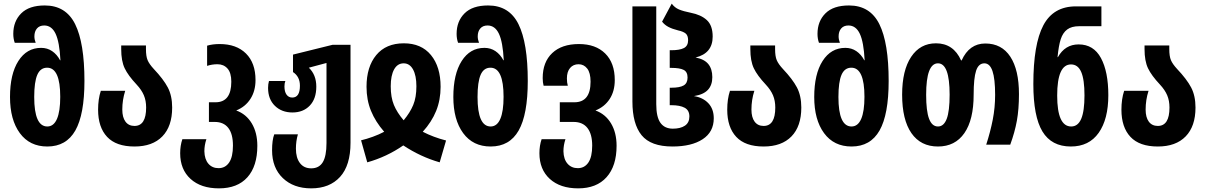

<svg xmlns="http://www.w3.org/2000/svg" viewBox="-20 -795 6625 1055"><path d="M35 -262Q35 -388 81 -460Q127 -532 206 -532Q240 -532 266.5 -514Q293 -496 310 -464H312Q307 -564 285.5 -609.5Q264 -655 223 -655Q197 -655 183 -638.5Q169 -622 169 -595Q169 -578 176 -560H61Q53 -582 53 -609Q53 -678 96.5 -721.5Q140 -765 226 -765Q342 -765 393 -662Q444 -559 444 -350Q444 -166 394 -78Q344 10 240 10Q143 10 89 -63.5Q35 -137 35 -262ZM311 -263Q311 -423 239 -423Q202 -423 185 -384Q168 -345 168 -262Q168 -100 240 -100Q275 -100 293 -141.5Q311 -183 311 -263Z M519 -192Q519 -251 534 -296H668Q652 -246 652 -193Q652 -150 669.5 -126.5Q687 -103 719 -103Q783 -103 783 -204Q783 -242 770.5 -271.5Q758 -301 731 -330Q684 -380 665 -420Q646 -460 646 -525V-545H782V-525Q782 -486 791 -464.5Q800 -443 825 -416Q878 -360 902 -314.5Q926 -269 926 -204Q926 -101 872 -45.5Q818 10 719 10Q618 10 568.5 -43Q519 -96 519 -192Z M970 47Q970 5 982 -30H1114Q1103 3 1103 36Q1104 80 1125 104.5Q1146 129 1181 129Q1218 129 1239 98Q1260 67 1260 5Q1260 -59 1234.5 -92Q1209 -125 1160 -125H1128V-233H1164Q1251 -233 1251 -346Q1251 -395 1230 -418.5Q1209 -442 1175 -442Q1145 -442 1118 -433V-544Q1148 -553 1187 -553Q1279 -553 1331.5 -501Q1384 -449 1384 -355Q1384 -295 1356 -251.5Q1328 -208 1278 -188Q1333 -168 1363.5 -117Q1394 -66 1394 6Q1394 118 1339.5 179Q1285 240 1183 240Q1084 240 1027 188Q970 136 970 47Z M1475 31Q1475 -26 1487 -57H1617Q1606 -20 1606 22Q1606 72 1628 101Q1650 130 1690 130Q1733 130 1753.5 96.5Q1774 63 1774 -9V-449L1677 -423Q1718 -384 1718 -319Q1718 -252 1682 -214.5Q1646 -177 1587 -177Q1528 -177 1490.5 -213.5Q1453 -250 1453 -312Q1453 -333 1458 -350H1548Q1543 -338 1543 -320Q1543 -291 1554.5 -275Q1566 -259 1586 -259Q1628 -259 1628 -324Q1628 -374 1590 -399V-495L1808 -549H1906V-11Q1906 114 1848.5 177Q1791 240 1690 240Q1593 240 1534 183.5Q1475 127 1475 31Z M1964 -24Q1994 -31 2028.5 -43.5Q2063 -56 2091 -71Q2043 -126 2018.5 -186Q1994 -246 1994 -318Q1994 -428 2047.5 -492.5Q2101 -557 2199 -557Q2295 -557 2348 -492.5Q2401 -428 2401 -318Q2401 -246 2376.5 -185.5Q2352 -125 2303 -71Q2361 -41 2431 -23L2396 97Q2291 67 2196 4Q2105 67 1998 97ZM2268 -321Q2268 -380 2249.5 -413.5Q2231 -447 2198 -447Q2164 -447 2145.5 -413.5Q2127 -380 2127 -321Q2127 -260 2144.5 -218Q2162 -176 2198 -134Q2233 -176 2250.5 -218Q2268 -260 2268 -321Z M2471 -262Q2471 -388 2517 -460Q2563 -532 2642 -532Q2676 -532 2702.5 -514Q2729 -496 2746 -464H2748Q2743 -564 2721.5 -609.5Q2700 -655 2659 -655Q2633 -655 2619 -638.5Q2605 -622 2605 -595Q2605 -578 2612 -560H2497Q2489 -582 2489 -609Q2489 -678 2532.5 -721.5Q2576 -765 2662 -765Q2778 -765 2829 -662Q2880 -559 2880 -350Q2880 -166 2830 -78Q2780 10 2676 10Q2579 10 2525 -63.5Q2471 -137 2471 -262ZM2747 -263Q2747 -423 2675 -423Q2638 -423 2621 -384Q2604 -345 2604 -262Q2604 -100 2676 -100Q2711 -100 2729 -141.5Q2747 -183 2747 -263Z M2944 47Q2944 5 2956 -30H3087Q3076 3 3076 36Q3077 80 3098.5 104.5Q3120 129 3155 129Q3192 129 3213 98Q3234 67 3234 5Q3234 -58 3208 -91.5Q3182 -125 3132 -125H3056V-233H3136Q3225 -233 3225 -346Q3225 -395 3206.5 -418.5Q3188 -442 3159 -442Q3130 -442 3112.5 -421.5Q3095 -401 3095 -364Q3095 -341 3100 -324H2967Q2962 -342 2962 -366Q2962 -454 3014.5 -503.5Q3067 -553 3161 -553Q3253 -553 3305.5 -501Q3358 -449 3358 -355Q3358 -294 3330 -251Q3302 -208 3252 -188Q3307 -168 3337.5 -117Q3368 -66 3368 6Q3368 117 3313 178.5Q3258 240 3157 240Q3058 240 3001 188Q2944 136 2944 47Z M3455 -237V-760H3586V-223Q3586 -152 3609 -120Q3632 -88 3677 -88Q3719 -88 3743.5 -104.5Q3768 -121 3768 -155Q3768 -189 3742 -203Q3716 -217 3669 -217H3660V-313H3669Q3715 -313 3736.5 -325.5Q3758 -338 3758 -369Q3758 -400 3736.5 -411Q3715 -422 3669 -422H3660V-519H3669Q3715 -519 3738 -531Q3761 -543 3761 -574Q3761 -600 3747.5 -611Q3734 -622 3706 -628Q3674 -636 3653 -647Q3632 -658 3618 -676L3671 -775Q3687 -753 3711 -743Q3735 -733 3775 -725Q3832 -714 3864 -684.5Q3896 -655 3896 -594Q3896 -502 3802 -479Q3850 -470 3872 -443Q3894 -416 3894 -371Q3894 -327 3869.5 -301Q3845 -275 3793 -267Q3843 -259 3872.5 -227.5Q3902 -196 3902 -145Q3902 -70 3841 -30Q3780 10 3675 10Q3556 10 3505.5 -52Q3455 -114 3455 -237Z M3976 -192Q3976 -251 3991 -296H4125Q4109 -246 4109 -193Q4109 -150 4126.5 -126.5Q4144 -103 4176 -103Q4240 -103 4240 -204Q4240 -242 4227.5 -271.5Q4215 -301 4188 -330Q4141 -380 4122 -420Q4103 -460 4103 -525V-545H4239V-525Q4239 -486 4248 -464.5Q4257 -443 4282 -416Q4335 -360 4359 -314.5Q4383 -269 4383 -204Q4383 -101 4329 -45.5Q4275 10 4176 10Q4075 10 4025.5 -43Q3976 -96 3976 -192Z M4454 -262Q4454 -388 4500 -460Q4546 -532 4625 -532Q4659 -532 4685.5 -514Q4712 -496 4729 -464H4731Q4726 -564 4704.5 -609.5Q4683 -655 4642 -655Q4616 -655 4602 -638.5Q4588 -622 4588 -595Q4588 -578 4595 -560H4480Q4472 -582 4472 -609Q4472 -678 4515.5 -721.5Q4559 -765 4645 -765Q4761 -765 4812 -662Q4863 -559 4863 -350Q4863 -166 4813 -78Q4763 10 4659 10Q4562 10 4508 -63.5Q4454 -137 4454 -262ZM4730 -263Q4730 -423 4658 -423Q4621 -423 4604 -384Q4587 -345 4587 -262Q4587 -100 4659 -100Q4694 -100 4712 -141.5Q4730 -183 4730 -263Z M4937 -275Q4937 -408 4986.5 -482.5Q5036 -557 5123 -557Q5219 -557 5261 -463H5264Q5306 -556 5394 -556Q5484 -556 5531.5 -483.5Q5579 -411 5579 -278Q5579 -195 5567.5 -131.5Q5556 -68 5531 0H5399Q5422 -71 5435 -137.5Q5448 -204 5448 -274Q5448 -362 5433.5 -404.5Q5419 -447 5389 -447Q5357 -447 5343.5 -406.5Q5330 -366 5330 -275Q5330 -137 5279 -63.5Q5228 10 5134 10Q5039 10 4988 -63.5Q4937 -137 4937 -275ZM5198 -275Q5198 -447 5134 -447Q5069 -447 5069 -274Q5069 -185 5085 -142.5Q5101 -100 5134 -100Q5166 -100 5182 -142Q5198 -184 5198 -275Z M5658 -333Q5658 -552 5713 -656Q5768 -760 5892 -760H6032V-651H5910Q5868 -651 5844 -633Q5820 -615 5808.5 -579.5Q5797 -544 5791 -481H5793Q5832 -551 5907 -551Q5989 -551 6029.5 -476Q6070 -401 6070 -272Q6070 -140 6017 -65Q5964 10 5864 10Q5758 10 5708 -72.5Q5658 -155 5658 -333ZM5939 -271Q5939 -358 5921 -399.5Q5903 -441 5865 -441Q5789 -441 5789 -270Q5789 -100 5866 -100Q5903 -100 5921 -142Q5939 -184 5939 -271Z M6142 -192Q6142 -251 6157 -296H6291Q6275 -246 6275 -193Q6275 -150 6292.5 -126.5Q6310 -103 6342 -103Q6406 -103 6406 -204Q6406 -242 6393.5 -271.5Q6381 -301 6354 -330Q6307 -380 6288 -420Q6269 -460 6269 -525V-545H6405V-525Q6405 -486 6414 -464.5Q6423 -443 6448 -416Q6501 -360 6525 -314.5Q6549 -269 6549 -204Q6549 -101 6495 -45.5Q6441 10 6342 10Q6241 10 6191.5 -43Q6142 -96 6142 -192Z"/></svg>

Font: Noto Sans Georgian Bold Cond
Style: Regular
Weight: 700
Width: 3
Designer: Monotype Design team
Foundry: Monotype Imaging Inc.
Version: Version 1.000